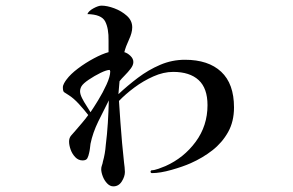

<svg xmlns="http://www.w3.org/2000/svg" viewBox="-20 -647 1040 681"><path d="M369 -399Q358 -399 336.5 -388.5Q315 -378 295 -364.5Q275 -351 269 -341Q264 -332 264 -323Q264 -313 271 -299Q278 -285 287 -271.5Q296 -258 301 -249Q312 -265 328.5 -292Q345 -319 358 -347.5Q371 -376 371 -394ZM810 -266Q810 -216 789 -178.5Q768 -141 733.5 -114Q699 -87 656 -68Q629 -56 588.5 -44.5Q548 -33 519 -33Q514 -33 514 -39Q514 -40 517 -43Q527 -43 542.5 -48.5Q558 -54 567 -58Q632 -87 674 -144Q716 -201 716 -274Q716 -334 684.5 -363Q653 -392 594 -392Q560 -392 524 -376Q488 -360 456.5 -336.5Q425 -313 402 -289Q404 -252 407 -215Q410 -178 413 -140Q415 -123 416.5 -105Q418 -87 420 -70Q421 -62 422 -53.5Q423 -45 423 -37Q423 -21 412 -3.5Q401 14 382 14Q370 14 360 3.5Q350 -7 344.5 -21.5Q339 -36 339 -47Q339 -54 341.5 -60.5Q344 -67 345 -74Q349 -88 351.5 -102.5Q354 -117 355 -131Q360 -171 362.5 -211Q365 -251 366 -291Q348 -256 328.5 -216Q309 -176 301 -137Q300 -129 299 -120.5Q298 -112 296 -104Q294 -94 290 -86Q286 -78 273 -78Q258 -78 247 -89.5Q236 -101 230.5 -116.5Q225 -132 225 -145Q225 -158 232.5 -166.5Q240 -175 247 -183Q259 -197 271 -211Q283 -225 293 -239Q280 -256 260.5 -277.5Q241 -299 223 -310Q212 -317 207.5 -320Q203 -323 203 -337Q203 -344 207.5 -352Q212 -360 216 -365Q230 -384 256.5 -404Q283 -424 313 -440Q343 -456 365 -462V-502Q366 -546 353 -571Q340 -596 290 -597Q294 -608 311.5 -617.5Q329 -627 340 -627Q360 -627 385.5 -617.5Q411 -608 430 -591Q449 -574 449 -550Q449 -531 437.5 -506.5Q426 -482 421 -462Q432 -459 442.5 -449Q453 -439 453 -427Q453 -416 443.5 -403.5Q434 -391 422.5 -379.5Q411 -368 404 -359L400 -313Q432 -343 469 -371Q506 -399 548 -417Q590 -435 636 -435Q719 -435 764.5 -392.5Q810 -350 810 -266Z"/></svg>

Font: Kaisei Tokumin Medium
Style: Regular
Weight: 500
Designer: Font-Kai, 金井和夫
Foundry: KAZUO KANAI
Version: Version 5.003